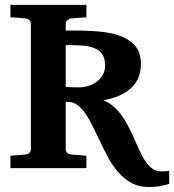

<svg xmlns="http://www.w3.org/2000/svg" viewBox="-20 -691 715 789"><path d="M335 0H22.9V-50.8L85 -56.2Q94.2 -57.1 100.6 -62.5Q106.9 -67.9 106.9 -78.1V-590.3Q106.9 -604.5 99.9 -609.6Q92.8 -614.7 81.5 -615.7L22.9 -620.1V-670.9H335V-620.1L272.9 -615.2Q264.6 -614.3 257.3 -608.4Q250 -602.5 250 -592.8V-565.4H296.4Q355 -565.4 403.3 -559.6Q451.7 -553.7 486.3 -538.3Q521 -522.9 540 -496.6Q559.1 -470.2 559.1 -428.7Q559.1 -396 548.3 -371.1Q537.6 -346.2 517.3 -327.9Q497.1 -309.6 468.5 -297.4Q439.9 -285.2 404.3 -278.8Q423.3 -271.5 438.7 -259.8Q454.1 -248 467.3 -232.7Q480.5 -217.3 491.2 -199.7Q502 -182.1 511.7 -163.1Q527.3 -131.8 540.5 -100.3Q553.7 -68.8 568.1 -43.7Q582.5 -18.6 600.1 -2.7Q617.7 13.2 641.6 13.2Q647 13.2 657.5 12.9Q668 12.7 675.3 10.7V64.5Q658.7 70.3 637.7 74Q616.7 77.6 590.3 77.6Q550.3 77.6 520 60.8Q489.7 43.9 466.1 16.8Q442.4 -10.3 423.8 -44.7Q405.3 -79.1 389.2 -113.8Q374.5 -144.5 360.6 -173.1Q346.7 -201.7 331.3 -223.9Q315.9 -246.1 298.1 -259.3Q280.3 -272.5 257.8 -272.5H250V-76.7Q250 -69.3 255.9 -63.2Q261.7 -57.1 272.9 -56.2L335 -50.8ZM250 -505.4V-334Q259.3 -333 272 -332.5Q284.7 -332 304.7 -332Q325.7 -332 345 -338.4Q364.3 -344.7 379.2 -356.4Q394 -368.2 403.1 -384.8Q412.1 -401.4 412.1 -421.9Q412.1 -448.2 402.1 -464.6Q392.1 -481 374.5 -490Q356.9 -499 332.8 -502.2Q308.6 -505.4 280.3 -505.4Z"/></svg>

Font: Charis SIL Phon
Style: Bold
Weight: 700
Foundry: SIL International
Version: Version 5.000